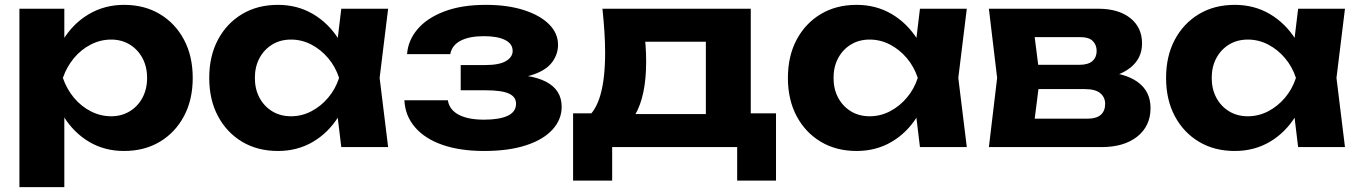

<svg xmlns="http://www.w3.org/2000/svg" viewBox="-20 -606 5606 791"><path d="M60 -570H245V-398L238 -374V-226L245 -182V165H60ZM184 -285Q199 -377 241 -444Q283 -511 347.5 -548.5Q412 -586 491 -586Q575 -586 638.5 -548Q702 -510 738 -442.5Q774 -375 774 -285Q774 -195 738 -127.5Q702 -60 638.5 -22Q575 16 491 16Q411 16 347.5 -21.5Q284 -59 242 -126.5Q200 -194 184 -285ZM586 -285Q586 -331 567 -366.5Q548 -402 514.5 -422.5Q481 -443 438 -443Q394 -443 354 -422.5Q314 -402 284.5 -366.5Q255 -331 239 -285Q255 -239 284.5 -203.5Q314 -168 354 -147.5Q394 -127 438 -127Q481 -127 514.5 -147.5Q548 -168 567 -203.5Q586 -239 586 -285Z M1386 0 1361 -207 1388 -285 1361 -362 1386 -570H1579L1544 -285L1579 0ZM1432 -285Q1417 -194 1375 -126.5Q1333 -59 1269 -21.5Q1205 16 1125 16Q1041 16 977.5 -22Q914 -60 878 -127.5Q842 -195 842 -285Q842 -375 878 -442.5Q914 -510 977.5 -548Q1041 -586 1125 -586Q1205 -586 1269 -548.5Q1333 -511 1375.5 -444Q1418 -377 1432 -285ZM1030 -285Q1030 -239 1049 -203.5Q1068 -168 1101.5 -147.5Q1135 -127 1179 -127Q1223 -127 1262.5 -147.5Q1302 -168 1332 -203.5Q1362 -239 1377 -285Q1362 -331 1332 -366.5Q1302 -402 1262.5 -422.5Q1223 -443 1179 -443Q1135 -443 1101.5 -422.5Q1068 -402 1049 -366.5Q1030 -331 1030 -285Z M1974 16Q1876 16 1803.5 -9Q1731 -34 1690 -81.5Q1649 -129 1646 -193H1825Q1831 -154 1869.5 -133.5Q1908 -113 1974 -113Q2037 -113 2071.5 -129Q2106 -145 2106 -179Q2106 -207 2076.5 -220.5Q2047 -234 1981 -234H1878V-338H1979Q2037 -338 2064.5 -354.5Q2092 -371 2092 -396Q2092 -426 2060.5 -441.5Q2029 -457 1974 -457Q1914 -457 1878 -438.5Q1842 -420 1835 -383H1657Q1661 -439 1699.5 -485Q1738 -531 1809.5 -558.5Q1881 -586 1982 -586Q2071 -586 2138 -564.5Q2205 -543 2242 -506Q2279 -469 2279 -421Q2279 -384 2256 -351.5Q2233 -319 2180.5 -300Q2128 -281 2042 -281V-298Q2164 -303 2229 -269.5Q2294 -236 2294 -166Q2294 -114 2256.5 -72.5Q2219 -31 2147.5 -7.5Q2076 16 1974 16Z M3177 -139V138H3017V0H2502V138H2341V-139H2507L2544 -136H2958L2992 -139ZM2462 -570H3073V-38H2888V-519L2973 -434H2554L2625 -501Q2637 -458 2639.5 -421Q2642 -384 2642 -352Q2642 -212 2597 -134Q2552 -56 2470 -56L2395 -119Q2473 -175 2473 -389Q2473 -431 2470 -476.5Q2467 -522 2462 -570Z M3770 0 3745 -207 3772 -285 3745 -362 3770 -570H3963L3928 -285L3963 0ZM3816 -285Q3801 -194 3759 -126.5Q3717 -59 3653 -21.5Q3589 16 3509 16Q3425 16 3361.5 -22Q3298 -60 3262 -127.5Q3226 -195 3226 -285Q3226 -375 3262 -442.5Q3298 -510 3361.5 -548Q3425 -586 3509 -586Q3589 -586 3653 -548.5Q3717 -511 3759.5 -444Q3802 -377 3816 -285ZM3414 -285Q3414 -239 3433 -203.5Q3452 -168 3485.5 -147.5Q3519 -127 3563 -127Q3607 -127 3646.5 -147.5Q3686 -168 3716 -203.5Q3746 -239 3761 -285Q3746 -331 3716 -366.5Q3686 -402 3646.5 -422.5Q3607 -443 3563 -443Q3519 -443 3485.5 -422.5Q3452 -402 3433 -366.5Q3414 -331 3414 -285Z M4054 0 4088 -285 4054 -570H4505Q4588 -570 4636.5 -531.5Q4685 -493 4685 -427Q4685 -365 4636 -326.5Q4587 -288 4500 -280L4513 -310Q4613 -307 4666.5 -268.5Q4720 -230 4720 -161Q4720 -87 4665.5 -43.5Q4611 0 4518 0ZM4233 -40 4161 -117H4459Q4497 -117 4515 -133Q4533 -149 4533 -178Q4533 -205 4513 -222Q4493 -239 4449 -239H4198V-339H4427Q4463 -339 4480.5 -354.5Q4498 -370 4498 -396Q4498 -421 4482 -437Q4466 -453 4432 -453H4162L4233 -529L4264 -285Z M5328 0 5303 -207 5330 -285 5303 -362 5328 -570H5521L5486 -285L5521 0ZM5374 -285Q5359 -194 5317 -126.5Q5275 -59 5211 -21.5Q5147 16 5067 16Q4983 16 4919.5 -22Q4856 -60 4820 -127.5Q4784 -195 4784 -285Q4784 -375 4820 -442.5Q4856 -510 4919.5 -548Q4983 -586 5067 -586Q5147 -586 5211 -548.5Q5275 -511 5317.5 -444Q5360 -377 5374 -285ZM4972 -285Q4972 -239 4991 -203.5Q5010 -168 5043.5 -147.5Q5077 -127 5121 -127Q5165 -127 5204.5 -147.5Q5244 -168 5274 -203.5Q5304 -239 5319 -285Q5304 -331 5274 -366.5Q5244 -402 5204.5 -422.5Q5165 -443 5121 -443Q5077 -443 5043.5 -422.5Q5010 -402 4991 -366.5Q4972 -331 4972 -285Z"/></svg>

Font: Unbounded SemiBold
Style: Regular
Weight: 600
Designer: Luke Prowse, Jean-Baptiste Morizot, Fátima Lázaro, Florian Runge
Foundry: NaN
Version: Version 1.700